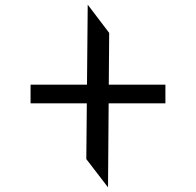

<svg xmlns="http://www.w3.org/2000/svg" viewBox="-20 -695 840 823"><path d="M111 -252V-332H689V-252ZM350 -13 356 -675 448 -554 443 108Z"/></svg>

Font: Lexend Peta Light
Style: Regular
Weight: 300
Version: Version 1.007